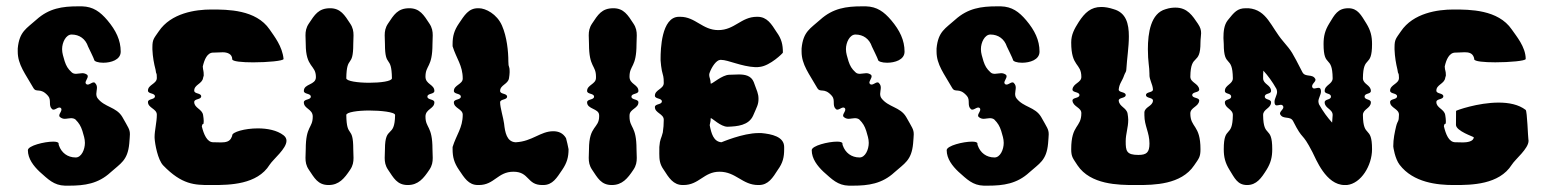

<svg xmlns="http://www.w3.org/2000/svg" viewBox="-20 -584 4866 606"><path d="M165 -131C165 -135 158 -137 148 -137C120 -137 68 -124 68 -110C68 -83 86 -60 105 -42C132 -18 150 1 185 2H198C247 2 290 -4 329 -40C360 -68 383 -77 388 -131C389 -145 390 -154 390 -160C390 -176 385 -181 366 -215C347 -247 310 -245 288 -274C285 -278 284 -283 284 -288C284 -294 286 -301 286 -307C286 -312 285 -317 280 -322C273 -330 260 -311 252 -319C251 -320 250 -321 250 -323C250 -329 257 -337 257 -343C257 -344 257 -346 255 -348C251 -351 246 -353 240 -353C234 -353 226 -351 220 -351C215 -351 210 -352 206 -356C194 -367 189 -376 184 -391C180 -405 176 -416 176 -429C176 -450 188 -475 206 -475C231 -475 250 -461 258 -437C259 -435 277 -398 277 -396C277 -390 290 -386 306 -386C330 -386 361 -395 361 -421C361 -457 346 -488 319 -520C296 -547 274 -563 239 -564H226C177 -564 135 -558 95 -522C64 -494 41 -485 36 -431V-421C36 -380 60 -351 85 -307C95 -289 107 -310 132 -281C143 -268 132 -251 144 -240C152 -232 164 -250 172 -243C180 -235 161 -222 169 -215C173 -211 179 -209 184 -209C191 -209 198 -211 204 -211C209 -211 214 -210 218 -207C230 -195 235 -186 240 -171C244 -157 248 -146 248 -133C248 -112 237 -87 219 -87C193 -87 174 -102 166 -125C165 -127 165 -129 165 -131Z M495 -62C554.1 -0.9 594.5 0 642.4 0C643.9 0 645.5 0 647 0H652C704 0 792 -1 831 -64C843 -82.3 884.2 -114.7 884.2 -139.7C884.2 -146 881.5 -151.9 875 -157C854.4 -173 823.4 -178.8 794 -178.8C751.8 -178.8 713 -167 713 -157C713 -155 712 -153 711 -151C705.6 -136.8 692.4 -134.5 677.2 -134.5C670 -134.5 662.4 -135 655 -135H653C633 -135 623 -161 617 -185C620 -200 623 -185 623 -202C623 -208 622 -214 621 -221C618 -240 593 -243 593 -262C593 -273 615 -269 615 -280C615 -291 593 -287 593 -298C593 -317 618 -319 621 -338C622 -345 623 -341 623 -347C623 -362 621 -360 620 -374C625 -396 634 -418 653 -418H655C665 -418 674 -419 683 -419C697 -419 713 -414 713 -397C713 -390 744.2 -387.2 779.2 -387.2C824 -387.2 875 -391.8 875 -397.9C875 -397.9 875 -398 875 -398C871 -438 846 -469 831 -491C788 -554 698 -554 647 -554C597 -554 520 -543 481 -485C466 -463 461 -460 461 -435V-428C462 -404 466 -383 471 -364C473 -345 475 -359 475 -338C475 -319 447 -317 447 -298C447 -287 469 -291 469 -280C469 -269 447 -273 447 -262C447 -243 475 -241 475 -222C475 -198.5 467.9 -172.3 467.9 -151.8C467.9 -150.5 467.9 -149.2 468 -148C469 -129 478 -80 495 -62Z M1073 -221C1073 -230 1109 -235.2 1145 -235.2C1181 -235.2 1227 -230.5 1227 -221C1226 -145 1195 -191 1195 -113C1195 -103 1194.2 -94.1 1194.2 -85.7C1194.2 -73 1196 -61.2 1205 -48C1222 -23 1233 0 1267 0C1300 0 1317 -21 1335 -48C1344 -61.2 1345.8 -73 1345.8 -85.7C1345.8 -94.1 1345 -103 1345 -113C1345 -187.9 1322.9 -178.9 1322.9 -216.1C1322.9 -240.3 1351 -240.3 1351 -261C1351 -272 1329 -268 1329 -279C1329 -290 1351 -286 1351 -297C1351 -317.7 1322.9 -317.7 1322.9 -341.9C1322.9 -379.1 1345 -370.1 1345 -445C1345 -455 1345.8 -463.9 1345.8 -472.3C1345.8 -485 1344 -496.8 1335 -510C1318 -536 1305 -558 1272 -558C1235 -558 1223 -537 1205 -510C1196 -496.8 1194.2 -485 1194.2 -472.3C1194.2 -463.9 1195 -455 1195 -445C1195 -367 1216 -413 1217 -337C1217 -327.5 1181 -322.8 1145 -322.8C1109 -322.8 1073 -328 1073 -337C1074 -413 1095 -367 1095 -445C1095 -455 1095.8 -463.9 1095.8 -472.3C1095.8 -485 1094 -496.8 1085 -510C1068 -536 1055 -558 1022 -558C985 -558 973 -537 955 -510C946 -496.8 944.2 -485 944.2 -472.3C944.2 -463.9 945 -455 945 -445C945 -369.2 977.1 -380.3 977.1 -340.6C977.1 -314.9 939 -320.4 939 -297C939 -286 961 -290 961 -279C961 -268 939 -272 939 -261C939 -240.3 967.1 -240.3 967.1 -216.1C967.1 -178.9 945 -187.9 945 -113C945 -103 944.2 -94.1 944.2 -85.7C944.2 -73 946 -61.2 955 -48C972 -23 983 0 1017 0C1050 0 1067 -21 1085 -48C1094 -61.2 1095.8 -73 1095.8 -85.7C1095.8 -94.1 1095 -103 1095 -113C1095 -191 1074 -145 1073 -221Z M1571 -194C1569 -211 1558.5 -244 1558.5 -261C1558.5 -272 1580.5 -268 1580.5 -279C1580.5 -290 1558.5 -286 1558.5 -297C1558.5 -316 1583.5 -318 1586.5 -337C1587.5 -344 1588.5 -350 1588.5 -356C1588.5 -381 1584.5 -366.7 1584.5 -390.1C1584.5 -421.6 1579.9 -467.9 1564.5 -503C1548.5 -540 1512.5 -558 1491.5 -558H1488.5C1458.5 -558 1445.5 -535 1428.5 -510C1413.5 -488 1408.5 -470 1408.5 -445V-438C1420.5 -399 1440.5 -377.5 1440.5 -336C1440.5 -317.9 1412.5 -315.7 1412.5 -297C1412.5 -286 1434.5 -290 1434.5 -279C1434.5 -268 1412.5 -272 1412.5 -261C1412.5 -242.3 1440.5 -240.1 1440.5 -222C1440.5 -180.5 1420.5 -159 1408.5 -120V-113C1408.5 -88 1413.5 -70 1428.5 -48C1445.5 -23 1458.5 0 1488.5 0H1491.5C1540.5 0 1550.5 -42 1600.5 -42C1651.5 -42 1642.5 0 1691.5 0H1694.5C1724.5 0 1737.5 -23 1754.5 -48C1769.5 -70 1774.5 -88 1774.5 -113C1774.5 -115 1767.5 -146 1766.5 -148C1757 -164 1743 -169.8 1726.1 -169.8C1686 -169.8 1659.8 -137.8 1608.5 -135H1606.5C1579.5 -137 1574 -166 1571 -194Z M1995 -297C1995 -317.7 1966.9 -317.7 1966.9 -341.9C1966.9 -379.1 1989 -370.1 1989 -445C1989 -455 1989.8 -463.9 1989.8 -472.3C1989.8 -485 1988 -496.8 1979 -510C1962 -536 1949 -558 1916 -558C1879 -558 1867 -537 1849 -510C1840 -496.8 1838.2 -485 1838.2 -472.3C1838.2 -463.9 1839 -455 1839 -445C1839 -370.1 1861.1 -379.1 1861.1 -341.9C1861.1 -340.4 1861.1 -338.7 1861 -337C1860 -318 1833 -316 1833 -297C1833 -286 1855 -290 1855 -279C1855 -268 1833 -272 1833 -261C1833 -239 1870 -242 1871 -221C1871.1 -219.7 1871.1 -218.5 1871.1 -217.4C1871.1 -177.7 1839 -188.8 1839 -113C1839 -103 1838.2 -94.1 1838.2 -85.7C1838.2 -73 1840 -61.2 1849 -48C1866 -23 1877 0 1911 0C1944 0 1961 -21 1979 -48C1988 -61.2 1989.8 -73 1989.8 -85.7C1989.8 -94.1 1989 -103 1989 -113C1989 -187.9 1966.9 -178.9 1966.9 -216.1C1966.9 -217.6 1966.9 -219.3 1967 -221C1968 -240 1995 -242 1995 -261C1995 -272 1973 -268 1973 -279C1973 -290 1995 -286 1995 -297Z M2072 -166C2067 -145 2063 -147 2061 -120V-113C2061 -108 2060.9 -103.3 2060.9 -98.8C2060.9 -80.6 2062.2 -65.6 2075 -48C2091 -23 2105 0 2135 0H2137C2187 0 2201 -42 2251 -42C2303 -42 2323 0 2373 0H2375C2405 0 2419 -23 2435 -48C2451 -70 2455 -88 2455 -113V-120C2455 -153 2415 -161 2383 -164H2374C2324 -164 2258 -135 2257 -135C2232 -137 2225 -163 2220 -189C2222 -202 2223 -199 2223 -210C2223 -211 2224 -211 2224 -211C2228 -211 2255 -184 2276 -184H2277C2307 -185 2343 -188 2357 -219C2369 -247 2374 -254 2374 -272C2374 -289 2369 -297 2359 -325C2351 -345 2332 -349 2312 -349C2302 -349 2291 -348 2281 -348C2259 -347 2229 -320 2224 -320C2224 -320 2223 -320 2223 -321C2223 -333.2 2218.4 -339.6 2218.4 -347.2C2218.4 -349.6 2218.8 -352.1 2220 -355C2227 -374 2241 -394 2253 -395H2255C2255.5 -395 2255.9 -395 2256.4 -395C2277.9 -395 2320 -374 2364 -372C2369 -372 2374 -372 2379 -373C2411 -377 2451 -416 2451 -418C2451 -443 2447 -461 2431 -483C2415 -508 2401 -531 2371 -531H2369C2319 -531 2299 -489 2247 -489C2197 -489 2175 -531 2127 -531H2123C2067 -531 2065 -425 2065 -400V-393C2066 -381 2067 -371 2069 -361C2073 -343 2075 -344 2075 -322C2075 -303 2047 -301 2047 -282C2047 -271 2069 -275 2069 -264C2069 -253 2047 -257 2047 -246C2047 -227 2075 -225 2075 -206C2075 -192 2074 -179 2072 -166Z M2639 -131C2639 -135 2632 -137 2622 -137C2594 -137 2542 -124 2542 -110C2542 -83 2560 -60 2579 -42C2606 -18 2624 1 2659 2H2672C2721 2 2764 -4 2803 -40C2834 -68 2857 -77 2862 -131C2863 -145 2864 -154 2864 -160C2864 -176 2859 -181 2840 -215C2821 -247 2784 -245 2762 -274C2759 -278 2758 -283 2758 -288C2758 -294 2760 -301 2760 -307C2760 -312 2759 -317 2754 -322C2747 -330 2734 -311 2726 -319C2725 -320 2724 -321 2724 -323C2724 -329 2731 -337 2731 -343C2731 -344 2731 -346 2729 -348C2725 -351 2720 -353 2714 -353C2708 -353 2700 -351 2694 -351C2689 -351 2684 -352 2680 -356C2668 -367 2663 -376 2658 -391C2654 -405 2650 -416 2650 -429C2650 -450 2662 -475 2680 -475C2705 -475 2724 -461 2732 -437C2733 -435 2751 -398 2751 -396C2751 -390 2764 -386 2780 -386C2804 -386 2835 -395 2835 -421C2835 -457 2820 -488 2793 -520C2770 -547 2748 -563 2713 -564H2700C2651 -564 2609 -558 2569 -522C2538 -494 2515 -485 2510 -431V-421C2510 -380 2534 -351 2559 -307C2569 -289 2581 -310 2606 -281C2617 -268 2606 -251 2618 -240C2626 -232 2638 -250 2646 -243C2654 -235 2635 -222 2643 -215C2647 -211 2653 -209 2658 -209C2665 -209 2672 -211 2678 -211C2683 -211 2688 -210 2692 -207C2704 -195 2709 -186 2714 -171C2718 -157 2722 -146 2722 -133C2722 -112 2711 -87 2693 -87C2667 -87 2648 -102 2640 -125C2639 -127 2639 -129 2639 -131Z M3065 -131C3065 -135 3058 -137 3048 -137C3020 -137 2968 -124 2968 -110C2968 -83 2986 -60 3005 -42C3032 -18 3050 1 3085 2H3098C3147 2 3190 -4 3229 -40C3260 -68 3283 -77 3288 -131C3289 -145 3290 -154 3290 -160C3290 -176 3285 -181 3266 -215C3247 -247 3210 -245 3188 -274C3185 -278 3184 -283 3184 -288C3184 -294 3186 -301 3186 -307C3186 -312 3185 -317 3180 -322C3173 -330 3160 -311 3152 -319C3151 -320 3150 -321 3150 -323C3150 -329 3157 -337 3157 -343C3157 -344 3157 -346 3155 -348C3151 -351 3146 -353 3140 -353C3134 -353 3126 -351 3120 -351C3115 -351 3110 -352 3106 -356C3094 -367 3089 -376 3084 -391C3080 -405 3076 -416 3076 -429C3076 -450 3088 -475 3106 -475C3131 -475 3150 -461 3158 -437C3159 -435 3177 -398 3177 -396C3177 -390 3190 -386 3206 -386C3230 -386 3261 -395 3261 -421C3261 -457 3246 -488 3219 -520C3196 -547 3174 -563 3139 -564H3126C3077 -564 3035 -558 2995 -522C2964 -494 2941 -485 2936 -431V-421C2936 -380 2960 -351 2985 -307C2995 -289 3007 -310 3032 -281C3043 -268 3032 -251 3044 -240C3052 -232 3064 -250 3072 -243C3080 -235 3061 -222 3069 -215C3073 -211 3079 -209 3084 -209C3091 -209 3098 -211 3104 -211C3109 -211 3114 -210 3118 -207C3130 -195 3135 -186 3140 -171C3144 -157 3148 -146 3148 -133C3148 -112 3137 -87 3119 -87C3093 -87 3074 -102 3066 -125C3065 -127 3065 -129 3065 -131Z M3608 -350C3608 -349.3 3607.9 -348.5 3607.9 -347.8C3607.9 -331.8 3618 -318.3 3619 -302C3620 -291 3597 -295 3597 -284C3597 -273 3620 -277 3619 -266C3618 -249 3594 -247 3592 -230V-220C3592 -187 3608 -166 3608 -131C3608 -103 3599 -95 3573 -95C3535 -95 3533 -108 3533 -138C3533 -162 3541 -181 3541 -206C3541 -212 3540 -218 3539 -225C3536 -244 3513 -247 3511 -266C3510 -277 3533 -273 3533 -284C3533 -295 3510 -291 3511 -302C3513 -321 3522 -328 3528 -346C3531 -355 3535 -357 3535 -365C3537 -399 3543 -436 3543 -469C3543 -510 3534 -544 3495 -555C3480 -560 3467 -562 3456 -562C3423 -562 3404 -544 3385 -515C3371 -493 3361 -475 3361 -450C3361 -371 3393 -386 3393 -341C3393 -323 3367 -321 3365 -302C3364 -291 3387 -295 3387 -284C3387 -273 3364 -277 3365 -266C3367 -247 3393 -245 3393 -227C3393 -180 3361 -192 3361 -113C3361 -88 3367 -84 3381 -62C3422 -1 3510 0 3561 0H3565H3570C3622 0 3708 -1 3749 -62C3764 -84 3769 -88 3769 -113C3769 -191 3737 -180 3737 -226C3737 -245 3763 -247 3765 -266C3766 -277 3743 -273 3743 -284C3743 -295 3766 -291 3765 -302C3763 -321 3737 -323 3737 -342C3738 -419 3769 -374 3769 -450C3769 -462 3771 -471 3771 -479C3771 -489 3769 -497 3761 -509C3744 -534 3728 -560 3690 -560C3681 -560 3671 -559 3659 -555C3612 -542 3603 -480 3603 -429C3603 -388 3608 -374 3608 -350Z M4310.5 -113C4310.5 -191 4282.5 -145 4281.7 -221C4281.7 -240 4306.8 -242 4306.8 -261C4306.8 -272 4287 -268 4287 -279C4287 -291 4306.8 -286 4306.8 -297C4306.8 -316 4281.7 -318 4281.7 -337C4282.5 -413 4310.5 -367 4310.5 -445C4310.5 -470 4306 -488 4292.5 -510C4276.2 -536 4265.5 -558 4235.8 -558C4202.5 -558 4192.5 -538 4175.5 -510C4162 -488 4157.5 -470 4157.5 -445C4157.5 -367 4185.3 -413 4186.2 -337C4186.2 -318 4161 -316 4161 -297C4161 -286 4180.8 -291 4180.8 -279C4180.8 -268 4161 -272 4161 -261C4161 -242 4186.2 -240 4186.2 -221C4185.3 -212 4185.3 -204 4184.5 -197C4170 -213 4156.5 -231 4143 -255C4142.2 -258 4141.2 -261 4141.2 -264C4141.2 -274 4149.3 -285 4149.3 -295C4149.3 -318.9 4127.8 -297.2 4122.3 -308C4117 -319 4135.8 -326 4131.3 -335C4122.3 -352 4099.8 -339 4090.8 -356C4056.7 -422 4058.5 -420 4029.7 -454C3991 -499 3979.2 -553 3920.8 -558H3911.8C3885.7 -558 3875.8 -546 3855 -520C3843.3 -505 3841.5 -484 3841.5 -464C3841.5 -458 3842.5 -451 3842.5 -445C3842.5 -367 3870.3 -413 3871.2 -337C3871.2 -318 3846 -316 3846 -297C3846 -286 3865.8 -291 3865.8 -279C3865.8 -268 3846 -272 3846 -261C3846 -242 3871.2 -240 3871.2 -221C3870.3 -145 3842.5 -191 3842.5 -113C3842.5 -88 3847 -70 3860.5 -48C3876.7 -22 3885.7 0 3916.2 0C3946 0 3961.2 -22 3977.5 -48C3991 -70 3995.5 -88 3995.5 -113C3995.5 -191 3967.5 -145 3966.7 -221C3966.7 -240 3991.8 -242 3991.8 -261C3991.8 -272 3972 -268 3972 -279C3972 -291 3991.8 -286 3991.8 -297C3991.8 -316 3966.7 -318 3966.7 -337C3966.7 -345 3966.7 -353 3967.5 -361C3982 -345 3995.5 -327 4009 -303C4009.8 -300 4010.8 -297 4010.8 -294C4010.8 -284 4002.7 -273 4002.7 -263C4002.7 -238.8 4023.3 -261.9 4029.7 -249C4035 -240 4016.2 -232 4020.7 -223C4029.7 -206 4052.2 -219 4061.2 -202C4094.5 -136 4087.2 -172 4122.3 -104C4133.2 -83 4164.7 0 4224 0H4231.2C4276 -4.7 4310.5 -61.7 4310.5 -113Z M4377.5 -122C4377.5 -120 4382.6 -83.5 4397.5 -64C4440.7 -7.3 4517.5 0 4567.5 0C4569 0 4570.5 0 4572.1 0C4623.9 0 4711.7 -0.9 4751.5 -64C4762.8 -82 4804.5 -114.6 4804.5 -139.8C4804.5 -141.6 4804.3 -143.3 4803.9 -145C4802.8 -149.3 4800.1 -233.4 4795.5 -237C4773.2 -254.3 4742 -260.2 4710.1 -260.2C4644.4 -260.2 4575.7 -235.4 4575.7 -234C4575.7 -226.4 4575.4 -207.6 4575.4 -189.9C4575.4 -170.5 4631.5 -152.2 4631.5 -151C4631.5 -136.8 4608.8 -134.5 4597.7 -134.5C4590.5 -134.5 4582.9 -135 4575.5 -135H4573.5C4552.6 -135 4543.2 -160.9 4537.3 -185.4C4539.7 -200.5 4543.5 -184.8 4543.5 -202C4543.5 -208 4542.5 -214 4541.5 -221C4538.5 -240 4513.5 -243 4513.5 -262C4513.5 -273 4535.5 -269 4535.5 -280C4535.5 -291 4513.5 -287 4513.5 -298C4513.5 -317 4538.5 -319 4541.5 -338C4542.5 -345 4543.5 -341 4543.5 -347C4543.5 -361.9 4540.6 -359.6 4539.9 -374C4544.5 -395.6 4554 -418 4573.5 -418H4575.5C4584.7 -418 4594.2 -419.1 4602.8 -419.1C4615.7 -419.1 4626.7 -416.6 4631.5 -404C4632.5 -401.5 4633 -399.2 4633 -397.1C4633 -390.1 4664.4 -387.3 4699.5 -387.3C4744.4 -387.3 4795.5 -391.8 4795.5 -397.9C4795.5 -436.3 4764.9 -471.2 4751.5 -491C4708.5 -554 4618.5 -554 4567.5 -554C4517.5 -554 4440.5 -543 4401.5 -485C4386.5 -463 4381.5 -460 4381.5 -435V-428C4382.4 -403.7 4386.1 -383.3 4390.7 -364.2C4392.7 -345.4 4395.2 -359.2 4395.5 -338C4395.5 -319 4367.5 -317 4367.5 -298C4367.5 -287 4389.5 -291 4389.5 -280C4389.5 -269 4367.5 -273 4367.5 -262C4367.5 -243 4395.5 -241 4395.5 -222C4395.1 -196.9 4391.7 -206 4386.5 -185.2C4382.1 -166.3 4377.5 -146.1 4377.5 -122Z"/></svg>

Font: Chromatic Etruscan
Style: Regular
Weight: 400
Version: Version 000.910